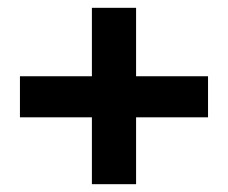

<svg xmlns="http://www.w3.org/2000/svg" viewBox="-20 -532 583 491"><path d="M215 -61H328V-232H512V-337H328V-512H215V-337H31V-232H215Z"/></svg>

Font: Ronzino
Style: Bold
Weight: 700
Designer: Nunzio Mazzaferro
Foundry: Collletttivo
Version: Version 1.000;Glyphs 3.3 (3337)